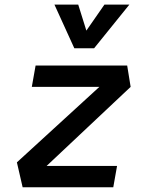

<svg xmlns="http://www.w3.org/2000/svg" viewBox="-20 -796 626 816"><path d="M535.2 -426.8 138.7 -53.7 51.8 -106 465.3 -484.4ZM477.5 -90.8 461.4 0H76.2L51.8 -106L82 -90.8ZM535.2 -426.8H115.2L131.3 -517.6H520.5ZM295.9 -590.8 211.4 -776.4H312.5L350.1 -656.2H340.3L423.8 -776.4H529.8L379.9 -590.8Z"/></svg>

Font: Cascadia Code
Style: Italic
Weight: 400
Italic angle: -10°
Designer: Aaron Bell
Foundry: Saja Typeworks
Version: Version 2407.024